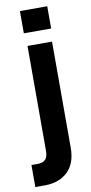

<svg xmlns="http://www.w3.org/2000/svg" viewBox="-127 -710 440 926"><g transform="rotate(-10 93.0 -247.5)"><path d="M42 -671.9H175.8V-563H42ZM-32.2 68.8H-1Q23.4 68.8 36.1 56.4Q48.8 43.9 48.8 13.2V-500H168.9V19Q168.9 96.7 126.7 136.7Q84.5 176.8 15.1 176.8H-32.2Z"/></g></svg>

Font: Overused Grotesk SemiBold
Style: Regular
Weight: 600
Version: Version 0.002